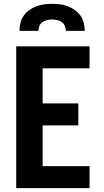

<svg xmlns="http://www.w3.org/2000/svg" viewBox="-20 -975 540 995"><path d="M64 0V-735H444V-621H201V-439H386V-325H201V-114H444V0ZM81 -815Q81 -836 86 -856.5Q91 -877 103 -894Q115 -911 132 -923Q149 -935 168.5 -942.5Q188 -950 208.5 -952.5Q229 -955 250 -955Q271 -955 291.5 -952.5Q312 -950 331.5 -942.5Q351 -935 368 -923Q385 -911 397 -894Q409 -877 414 -856.5Q419 -836 419 -815H321Q321 -828 316 -840.5Q311 -853 300 -860.5Q289 -868 276 -871Q263 -874 250 -874Q237 -874 224 -871Q211 -868 200 -860.5Q189 -853 184 -840.5Q179 -828 179 -815Z"/></svg>

Font: Iosevka SS18 Heavy
Style: Regular
Weight: 900
Monospace: yes
Designer: Belleve Invis
Foundry: Belleve Invis
Version: Version 25.1.1; ttfautohint (v1.8.4)